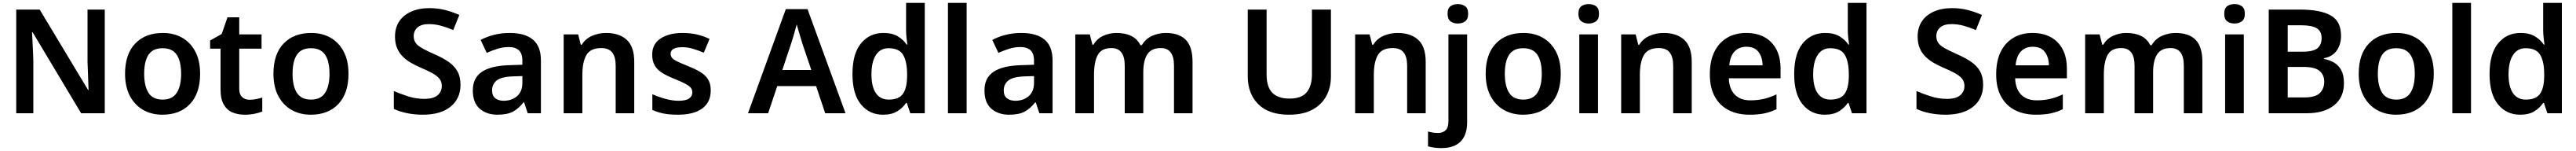

<svg xmlns="http://www.w3.org/2000/svg" viewBox="-20 -780 17780 1040"><path d="M703 0H540L205 -558H201Q203 -512 206 -460.5Q209 -409 210 -357V0H92V-714H254L588 -160H591Q590 -188 589 -220.5Q588 -253 586.5 -287.5Q585 -322 584 -354V-714H703Z M1361 -272Q1361 -137 1291 -63.5Q1221 10 1101 10Q1026 10 968 -23Q910 -56 876.5 -119Q843 -182 843 -272Q843 -407 913 -480Q983 -553 1104 -553Q1180 -553 1237.5 -520Q1295 -487 1328 -424.5Q1361 -362 1361 -272ZM975 -272Q975 -187 1005 -140.5Q1035 -94 1103 -94Q1169 -94 1199.5 -140.5Q1230 -187 1230 -272Q1230 -358 1199.5 -403Q1169 -448 1102 -448Q1035 -448 1005 -403Q975 -358 975 -272Z M1702 -93Q1726 -93 1748 -97.5Q1770 -102 1790 -108V-12Q1769 -3 1737 3.5Q1705 10 1669 10Q1622 10 1584.5 -5.5Q1547 -21 1524.5 -59.5Q1502 -98 1502 -166V-445H1430V-501L1510 -546L1550 -661H1631V-543H1785V-445H1631V-167Q1631 -130 1651 -111.5Q1671 -93 1702 -93Z M2385 -272Q2385 -137 2315 -63.5Q2245 10 2125 10Q2050 10 1992 -23Q1934 -56 1900.5 -119Q1867 -182 1867 -272Q1867 -407 1937 -480Q2007 -553 2128 -553Q2204 -553 2261.5 -520Q2319 -487 2352 -424.5Q2385 -362 2385 -272ZM1999 -272Q1999 -187 2029 -140.5Q2059 -94 2127 -94Q2193 -94 2223.5 -140.5Q2254 -187 2254 -272Q2254 -358 2223.5 -403Q2193 -448 2126 -448Q2059 -448 2029 -403Q1999 -358 1999 -272Z M3158 -196Q3158 -101 3089.5 -45.5Q3021 10 2898 10Q2841 10 2789.5 -0.5Q2738 -11 2698 -30V-153Q2744 -133 2798 -116Q2852 -99 2907 -99Q2971 -99 3000 -124Q3029 -149 3029 -188Q3029 -218 3012 -238.5Q2995 -259 2962 -277Q2929 -295 2881 -315Q2849 -329 2818 -346.5Q2787 -364 2761.5 -388.5Q2736 -413 2721 -447Q2706 -481 2706 -528Q2706 -590 2735.5 -633.5Q2765 -677 2818.5 -700.5Q2872 -724 2943 -724Q3000 -724 3050 -711.5Q3100 -699 3150 -677L3108 -573Q3063 -592 3022.5 -603Q2982 -614 2939 -614Q2888 -614 2861.5 -591Q2835 -568 2835 -531Q2835 -502 2850 -482.5Q2865 -463 2896.5 -446Q2928 -429 2977 -407Q3035 -382 3075 -354.5Q3115 -327 3136.5 -289.5Q3158 -252 3158 -196Z M3497 -553Q3603 -553 3658 -507Q3713 -461 3713 -364V0H3622L3597 -75H3593Q3558 -31 3519 -10.5Q3480 10 3412 10Q3339 10 3291 -31Q3243 -72 3243 -158Q3243 -243 3305 -285Q3367 -327 3492 -331L3585 -334V-361Q3585 -412 3560.5 -434Q3536 -456 3492 -456Q3451 -456 3413 -444Q3375 -432 3339 -416L3297 -505Q3338 -527 3389.5 -540Q3441 -553 3497 -553ZM3520 -254Q3439 -251 3407.5 -225.5Q3376 -200 3376 -157Q3376 -120 3398.5 -103Q3421 -86 3456 -86Q3511 -86 3548 -117.5Q3585 -149 3585 -210V-256Z M4163 -553Q4254 -553 4305.5 -505.5Q4357 -458 4357 -354V0H4229V-327Q4229 -388 4205 -418.5Q4181 -449 4130 -449Q4055 -449 4027 -401Q3999 -353 3999 -264V0H3870V-543H3970L3988 -472H3995Q4021 -514 4066.5 -533.5Q4112 -553 4163 -553Z M4885 -157Q4885 -76 4826.5 -33Q4768 10 4658 10Q4601 10 4560.5 2Q4520 -6 4482 -23V-131Q4522 -113 4571 -99.5Q4620 -86 4662 -86Q4714 -86 4736 -102Q4758 -118 4758 -144Q4758 -160 4749.5 -172.5Q4741 -185 4715 -200Q4689 -215 4636 -236Q4584 -257 4550 -278Q4516 -299 4498.5 -329Q4481 -359 4481 -404Q4481 -477 4539 -515Q4597 -553 4692 -553Q4742 -553 4787 -543Q4832 -533 4877 -512L4837 -417Q4799 -433 4762.5 -444Q4726 -455 4689 -455Q4649 -455 4628.5 -443.5Q4608 -432 4608 -410Q4608 -394 4618 -381.5Q4628 -369 4654.5 -356.5Q4681 -344 4730 -324Q4778 -305 4812.5 -284.5Q4847 -264 4866 -234Q4885 -204 4885 -157Z M5675 0 5612 -187H5344L5281 0H5142L5403 -717H5553L5815 0ZM5517 -481Q5513 -495 5505.5 -519.5Q5498 -544 5490.5 -569.5Q5483 -595 5478 -612Q5473 -592 5465.5 -565.5Q5458 -539 5451 -515.5Q5444 -492 5440 -481L5379 -298H5579Z M6074 10Q5980 10 5921.5 -61Q5863 -132 5863 -270Q5863 -410 5922 -481.5Q5981 -553 6077 -553Q6137 -553 6175.5 -530Q6214 -507 6237 -473H6242Q6240 -488 6236.5 -517Q6233 -546 6233 -572V-760H6362V0H6262L6238 -71H6233Q6210 -37 6172 -13.5Q6134 10 6074 10ZM6113 -94Q6183 -94 6211 -133.5Q6239 -173 6240 -253V-269Q6240 -356 6212.5 -402Q6185 -448 6112 -448Q6055 -448 6024.5 -400.5Q5994 -353 5994 -268Q5994 -183 6024.5 -138.5Q6055 -94 6113 -94Z M6651 0H6522V-760H6651Z M7028 -553Q7134 -553 7189 -507Q7244 -461 7244 -364V0H7153L7128 -75H7124Q7089 -31 7050 -10.5Q7011 10 6943 10Q6870 10 6822 -31Q6774 -72 6774 -158Q6774 -243 6836 -285Q6898 -327 7023 -331L7116 -334V-361Q7116 -412 7091.5 -434Q7067 -456 7023 -456Q6982 -456 6944 -444Q6906 -432 6870 -416L6828 -505Q6869 -527 6920.5 -540Q6972 -553 7028 -553ZM7051 -254Q6970 -251 6938.5 -225.5Q6907 -200 6907 -157Q6907 -120 6929.5 -103Q6952 -86 6987 -86Q7042 -86 7079 -117.5Q7116 -149 7116 -210V-256Z M8025 -553Q8117 -553 8163.5 -505.5Q8210 -458 8210 -354V0H8082V-328Q8082 -449 7991 -449Q7926 -449 7898 -406Q7870 -363 7870 -281V0H7742V-328Q7742 -449 7650 -449Q7582 -449 7556 -401.5Q7530 -354 7530 -264V0H7401V-543H7501L7519 -472H7526Q7551 -514 7594 -533.5Q7637 -553 7684 -553Q7745 -553 7787 -532.5Q7829 -512 7850 -469H7860Q7886 -513 7931 -533Q7976 -553 8025 -553Z M9165 -252Q9165 -178 9133 -118.5Q9101 -59 9037 -24.5Q8973 10 8875 10Q8736 10 8663.5 -62.5Q8591 -135 8591 -254V-714H8721V-268Q8721 -181 8760.5 -141Q8800 -101 8879 -101Q8961 -101 8997.5 -144Q9034 -187 9034 -269V-714H9165Z M9625 -553Q9716 -553 9767.5 -505.5Q9819 -458 9819 -354V0H9691V-327Q9691 -388 9667 -418.5Q9643 -449 9592 -449Q9517 -449 9489 -401Q9461 -353 9461 -264V0H9332V-543H9432L9450 -472H9457Q9483 -514 9528.5 -533.5Q9574 -553 9625 -553Z M9926 240Q9901 240 9876.5 236.5Q9852 233 9835 228V126Q9852 130 9868 133Q9884 136 9904 136Q9934 136 9955 118.5Q9976 101 9976 52V-543H10105V66Q10105 116 10087 155.5Q10069 195 10029.5 217.5Q9990 240 9926 240ZM9970 -685Q9970 -723 9990.5 -737.5Q10011 -752 10041 -752Q10070 -752 10091 -737.5Q10112 -723 10112 -685Q10112 -648 10091 -633Q10070 -618 10041 -618Q10011 -618 9990.5 -633Q9970 -648 9970 -685Z M10751 -272Q10751 -137 10681 -63.5Q10611 10 10491 10Q10416 10 10358 -23Q10300 -56 10266.5 -119Q10233 -182 10233 -272Q10233 -407 10303 -480Q10373 -553 10494 -553Q10570 -553 10627.5 -520Q10685 -487 10718 -424.5Q10751 -362 10751 -272ZM10365 -272Q10365 -187 10395 -140.5Q10425 -94 10493 -94Q10559 -94 10589.5 -140.5Q10620 -187 10620 -272Q10620 -358 10589.5 -403Q10559 -448 10492 -448Q10425 -448 10395 -403Q10365 -358 10365 -272Z M11008 -543V0H10879V-543ZM10944 -752Q10973 -752 10994 -737.5Q11015 -723 11015 -685Q11015 -648 10994 -633Q10973 -618 10944 -618Q10914 -618 10893.5 -633Q10873 -648 10873 -685Q10873 -723 10893.5 -737.5Q10914 -752 10944 -752Z M11461 -553Q11552 -553 11603.5 -505.5Q11655 -458 11655 -354V0H11527V-327Q11527 -388 11503 -418.5Q11479 -449 11428 -449Q11353 -449 11325 -401Q11297 -353 11297 -264V0H11168V-543H11268L11286 -472H11293Q11319 -514 11364.5 -533.5Q11410 -553 11461 -553Z M12031 -553Q12105 -553 12158 -523.5Q12211 -494 12239.5 -439Q12268 -384 12268 -307V-241H11911Q11913 -169 11951.5 -129Q11990 -89 12059 -89Q12111 -89 12153 -99Q12195 -109 12240 -130V-28Q12199 -8 12156 1Q12113 10 12053 10Q11973 10 11911.5 -20.5Q11850 -51 11815 -113Q11780 -175 11780 -267Q11780 -361 11811.5 -424Q11843 -487 11899.5 -520Q11956 -553 12031 -553ZM12032 -458Q11982 -458 11951 -426Q11920 -394 11914 -330H12144Q12143 -386 12116 -422Q12089 -458 12032 -458Z M12573 10Q12479 10 12420.5 -61Q12362 -132 12362 -270Q12362 -410 12421 -481.5Q12480 -553 12576 -553Q12636 -553 12674.5 -530Q12713 -507 12736 -473H12741Q12739 -488 12735.5 -517Q12732 -546 12732 -572V-760H12861V0H12761L12737 -71H12732Q12709 -37 12671 -13.5Q12633 10 12573 10ZM12612 -94Q12682 -94 12710 -133.5Q12738 -173 12739 -253V-269Q12739 -356 12711.5 -402Q12684 -448 12611 -448Q12554 -448 12523.5 -400.5Q12493 -353 12493 -268Q12493 -183 12523.5 -138.5Q12554 -94 12612 -94Z M13666 -196Q13666 -101 13597.5 -45.5Q13529 10 13406 10Q13349 10 13297.5 -0.5Q13246 -11 13206 -30V-153Q13252 -133 13306 -116Q13360 -99 13415 -99Q13479 -99 13508 -124Q13537 -149 13537 -188Q13537 -218 13520 -238.5Q13503 -259 13470 -277Q13437 -295 13389 -315Q13357 -329 13326 -346.5Q13295 -364 13269.5 -388.5Q13244 -413 13229 -447Q13214 -481 13214 -528Q13214 -590 13243.5 -633.5Q13273 -677 13326.5 -700.5Q13380 -724 13451 -724Q13508 -724 13558 -711.5Q13608 -699 13658 -677L13616 -573Q13571 -592 13530.5 -603Q13490 -614 13447 -614Q13396 -614 13369.5 -591Q13343 -568 13343 -531Q13343 -502 13358 -482.5Q13373 -463 13404.5 -446Q13436 -429 13485 -407Q13543 -382 13583 -354.5Q13623 -327 13644.5 -289.5Q13666 -252 13666 -196Z M14007 -553Q14081 -553 14134 -523.5Q14187 -494 14215.5 -439Q14244 -384 14244 -307V-241H13887Q13889 -169 13927.5 -129Q13966 -89 14035 -89Q14087 -89 14129 -99Q14171 -109 14216 -130V-28Q14175 -8 14132 1Q14089 10 14029 10Q13949 10 13887.5 -20.5Q13826 -51 13791 -113Q13756 -175 13756 -267Q13756 -361 13787.5 -424Q13819 -487 13875.5 -520Q13932 -553 14007 -553ZM14008 -458Q13958 -458 13927 -426Q13896 -394 13890 -330H14120Q14119 -386 14092 -422Q14065 -458 14008 -458Z M14994 -553Q15086 -553 15132.5 -505.5Q15179 -458 15179 -354V0H15051V-328Q15051 -449 14960 -449Q14895 -449 14867 -406Q14839 -363 14839 -281V0H14711V-328Q14711 -449 14619 -449Q14551 -449 14525 -401.5Q14499 -354 14499 -264V0H14370V-543H14470L14488 -472H14495Q14520 -514 14563 -533.5Q14606 -553 14653 -553Q14714 -553 14756 -532.5Q14798 -512 14819 -469H14829Q14855 -513 14900 -533Q14945 -553 14994 -553Z M15465 -543V0H15336V-543ZM15401 -752Q15430 -752 15451 -737.5Q15472 -723 15472 -685Q15472 -648 15451 -633Q15430 -618 15401 -618Q15371 -618 15350.5 -633Q15330 -648 15330 -685Q15330 -723 15350.5 -737.5Q15371 -752 15401 -752Z M15853 -714Q15993 -714 16064.5 -674Q16136 -634 16136 -534Q16136 -473 16105.5 -431Q16075 -389 16018 -379V-374Q16057 -367 16088.5 -348.5Q16120 -330 16138 -296Q16156 -262 16156 -206Q16156 -109 16087.5 -54.5Q16019 0 15899 0H15637V-714ZM15871 -424Q15945 -424 15973.5 -448Q16002 -472 16002 -518Q16002 -565 15968 -585.5Q15934 -606 15861 -606H15768V-424ZM15768 -319V-109H15882Q15959 -109 15989.5 -139Q16020 -169 16020 -218Q16020 -263 15988.5 -291Q15957 -319 15876 -319Z M16776 -272Q16776 -137 16706 -63.5Q16636 10 16516 10Q16441 10 16383 -23Q16325 -56 16291.5 -119Q16258 -182 16258 -272Q16258 -407 16328 -480Q16398 -553 16519 -553Q16595 -553 16652.5 -520Q16710 -487 16743 -424.5Q16776 -362 16776 -272ZM16390 -272Q16390 -187 16420 -140.5Q16450 -94 16518 -94Q16584 -94 16614.5 -140.5Q16645 -187 16645 -272Q16645 -358 16614.5 -403Q16584 -448 16517 -448Q16450 -448 16420 -403Q16390 -358 16390 -272Z M17033 0H16904V-760H17033Z M17372 10Q17278 10 17219.5 -61Q17161 -132 17161 -270Q17161 -410 17220 -481.5Q17279 -553 17375 -553Q17435 -553 17473.5 -530Q17512 -507 17535 -473H17540Q17538 -488 17534.5 -517Q17531 -546 17531 -572V-760H17660V0H17560L17536 -71H17531Q17508 -37 17470 -13.5Q17432 10 17372 10ZM17411 -94Q17481 -94 17509 -133.5Q17537 -173 17538 -253V-269Q17538 -356 17510.5 -402Q17483 -448 17410 -448Q17353 -448 17322.5 -400.5Q17292 -353 17292 -268Q17292 -183 17322.5 -138.5Q17353 -94 17411 -94Z"/></svg>

Font: Noto Sans Adlam Unjoined SemiBold
Style: Regular
Weight: 600
Version: Version 3.001